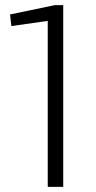

<svg xmlns="http://www.w3.org/2000/svg" viewBox="-20 -724 373 744"><path d="M225 0H165V-684L193 -647L24 -623L19 -668L192 -704H225Z"/></svg>

Font: Pathway Extreme 8pt Thin
Style: Regular
Weight: 100
Version: Version 1.001;gftools[0.9.26]